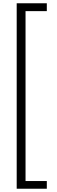

<svg xmlns="http://www.w3.org/2000/svg" viewBox="-20 -886 347 1173"><path d="M266 267V220H136V-818H266V-866H82V267Z"/></svg>

Font: Noto Sans Telugu UI Condensed Light
Style: Regular
Weight: 300
Width: 3
Designer: Jelle Bosma - Monotype Design Team
Foundry: Monotype Imaging Inc.
Version: Version 2.005